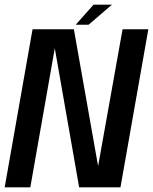

<svg xmlns="http://www.w3.org/2000/svg" viewBox="-40 -800 654 820"><path d="M-20 0 99 -675H275.5L379 -90.5L483.5 -675H593.5L474.5 0H298L194 -594L89.5 0ZM283.5 -694.5 359.5 -780H438L338.5 -694.5Z"/></svg>

Font: Anybody Medium
Style: Italic
Weight: 500
Italic angle: -10°
Designer: Tyler Finck
Foundry: Etcetera Type Company
Version: Version 1.010; ttfautohint (v1.8.3) -l 8 -r 50 -G 200 -x 14 